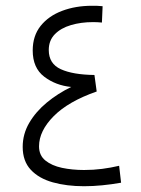

<svg xmlns="http://www.w3.org/2000/svg" viewBox="-20 -645 489 665"><path d="M226.6 -343.8Q172.9 -349.1 133.1 -379.4Q93.3 -409.7 93.3 -470.2Q93.3 -521 120.8 -555.4Q148.4 -589.8 195.1 -607.4Q241.7 -625 298.3 -625Q308.1 -625 317.1 -624.8Q326.2 -624.5 335.4 -623.5L333 -566.9Q325.2 -567.9 317.1 -568.1Q309.1 -568.4 301.8 -568.4Q260.7 -568.4 225.8 -558.1Q190.9 -547.9 169.9 -526.4Q148.9 -504.9 148.9 -471.7Q148.9 -424.3 190.7 -405.3Q232.4 -386.2 307.1 -385.3L314.9 -328.1Q216.8 -293.9 166 -242.7Q115.2 -191.4 115.2 -138.2Q115.2 -106.9 137.2 -89.1Q159.2 -71.3 194.6 -63.7Q230 -56.2 271 -56.2Q303.7 -56.2 333.7 -60.1Q363.8 -64 392.6 -70.8L399.4 -12.2Q366.2 -6.3 334 -3.2Q301.8 0 271 0Q211.4 0 163.1 -13.4Q114.7 -26.9 86.7 -56.9Q58.6 -86.9 58.6 -136.2Q58.6 -180.7 81.3 -219.5Q104 -258.3 142.1 -289.8Q180.2 -321.3 226.6 -343.8Z"/></svg>

Font: Vazirmatn UI ExtraLight
Style: Regular
Weight: 200
Designer: Saber Rastikerdar
Foundry: Saber Rastikerdar
Version: Version 33.003